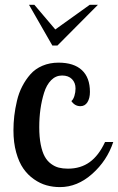

<svg xmlns="http://www.w3.org/2000/svg" viewBox="-20 -762 485 788"><path d="M272.9 -347.2Q280.8 -353.5 285.4 -368.4Q290 -383.3 290 -398.9Q290 -422.4 275.4 -437.3Q260.7 -452.1 234.9 -452.1Q209 -452.1 189.9 -432.9Q170.9 -413.6 160.9 -381.3Q150.9 -349.1 146 -314Q141.1 -278.8 141.1 -240.2Q141.1 -199.2 147.2 -168.7Q153.3 -138.2 163.6 -119.6Q173.8 -101.1 189.5 -89.6Q205.1 -78.1 221.4 -74Q237.8 -69.8 258.8 -69.8Q311 -69.8 348.1 -96.7Q385.3 -123.5 411.1 -179.2H444.8Q419.4 -102.5 358.4 -48.3Q297.4 5.9 226.1 5.9Q197.3 5.9 170.9 -1.5Q144.5 -8.8 119.4 -26.4Q94.2 -43.9 75.9 -70.1Q57.6 -96.2 46.4 -136.5Q35.2 -176.8 35.2 -227.1Q35.2 -256.8 38.6 -286.4Q42 -315.9 49.6 -348.1Q57.1 -380.4 71.3 -407.7Q85.4 -435.1 105 -457.3Q124.5 -479.5 154.3 -492.2Q184.1 -504.9 220.2 -504.9Q283.2 -504.9 316.2 -474.1Q349.1 -443.4 349.1 -384.8Q349.1 -358.9 338.9 -342.5Q328.6 -326.2 310.1 -326.2Q287.1 -326.2 272.9 -347.2ZM99.1 -742.2H121.1L207 -641.1L348.1 -742.2H381.8L215.8 -575.2H194.8Z"/></svg>

Font: Lobster Two
Style: Regular
Weight: 400
Designer: Pablo Impallari
Foundry: Pablo Impallari. www.impallari.com
Version: Version 1.006